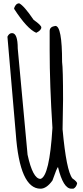

<svg xmlns="http://www.w3.org/2000/svg" viewBox="-20 -1099 495 1146"><path d="M310.5 -944.3Q350.6 -944.3 350.6 -729.5Q356.4 -686.5 356.4 -504.9L353.5 -327.1Q376 -79.1 412.1 -34.2Q440.4 -14.6 440.4 -3.9Q434.6 19.5 418 27.3H406.2Q357.4 27.3 326.2 -101.6Q320.3 -99.6 293 -21.5Q257.8 27.3 221.7 27.3Q97.7 27.3 74.2 -301.8L24.4 -879.9Q34.2 -901.4 51.8 -901.4Q85.9 -901.4 85.9 -809.6L144.5 -175.8Q175.8 -31.2 221.7 -31.2Q275.4 -45.9 293 -335.9Q276.4 -592.8 276.4 -799.8V-914.1Q276.4 -939.5 310.5 -944.3ZM94.7 -1079.1Q123 -1065.4 180.7 -980.5Q226.6 -948.2 226.6 -935.5Q226.6 -918 196.3 -903.3Q141.6 -926.8 64.5 -1045.9V-1050.8Q74.2 -1079.1 94.7 -1079.1Z"/></svg>

Font: Sue Ellen Francisco
Style: Regular
Weight: 400
Designer: Kimberly Geswein
Foundry: Kimberly Geswein
Version: Version 1.002 2007